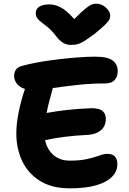

<svg xmlns="http://www.w3.org/2000/svg" viewBox="-20 -1020 704 1047"><path d="M361 7Q263 7 198 -33.5Q133 -74 101 -142Q69 -210 69 -293Q69 -344 81.5 -407Q94 -470 115 -532Q115 -534 116 -535Q87 -544 72 -563.5Q57 -583 57 -607Q57 -623 66 -639Q75 -655 105 -662Q170 -679 244 -689.5Q318 -700 385.5 -705.5Q453 -711 499 -711Q567 -711 594.5 -690Q622 -669 622 -631Q622 -603 605.5 -584Q589 -565 555 -565Q474 -565 399.5 -556.5Q325 -548 268 -540Q262 -515 252 -480Q242 -445 234 -404Q282 -413 342 -420Q402 -427 479 -430Q522 -430 539.5 -414.5Q557 -399 557 -373Q557 -332 530.5 -310Q504 -288 465 -285Q387 -281 329.5 -273.5Q272 -266 226 -256Q236 -206 271 -175Q306 -144 361 -144Q418 -144 456.5 -153Q495 -162 521 -171.5Q547 -181 565 -181Q620 -181 620 -125Q620 -64 552.5 -28.5Q485 7 361 7ZM505 -1000Q534 -1000 557.5 -978.5Q581 -957 581 -935Q581 -925 576.5 -914.5Q572 -904 553.5 -885.5Q535 -867 494 -834Q465 -813 446 -800Q427 -787 409.5 -781Q392 -775 368 -775Q343 -775 323.5 -787Q304 -799 285 -824Q263 -853 243 -869.5Q223 -886 208 -897Q193 -908 184 -919.5Q175 -931 175 -949Q175 -971 194.5 -983.5Q214 -996 249 -996Q280 -996 311.5 -979.5Q343 -963 385 -916Q425 -956 446.5 -973.5Q468 -991 480.5 -995.5Q493 -1000 505 -1000Z"/></svg>

Font: Shantell Sans Normal
Style: Bold
Weight: 700
Designer: Stephen Nixon, Anya Danilova, Shantell Martin
Foundry: Arrow Type
Version: Version 1.009;[a7da0bfa3]